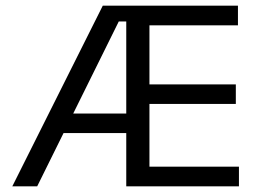

<svg xmlns="http://www.w3.org/2000/svg" viewBox="-20 -659 914 679"><path d="M111.5 0H23.5L343.5 -639H440.5V-583H400ZM455.5 -188.5H173V-257.5H455.5ZM825 0H451V-69.5H825ZM508.5 0H426.5V-639H508.5ZM814 -291.5H473.5V-360.5H814ZM821.5 -569.5H450.5V-639H821.5Z"/></svg>

Font: Anek Kannada Medium
Style: Regular
Weight: 400
Version: Version 1.003